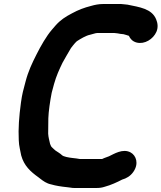

<svg xmlns="http://www.w3.org/2000/svg" viewBox="-20 -766 824 980"><path d="M776.9 -667.6C754.5 -722.1 691.8 -729.5 630.6 -742.3C630.4 -742.3 629.8 -742.4 629.5 -742.4L610.1 -744.4C600.7 -745.8 591.4 -746.2 579.4 -745.5H505.8C484.1 -745.5 463.5 -741.2 445.5 -736C408.6 -726.5 380.5 -716 346.9 -697.7C314 -680.4 289.1 -664.6 263.6 -636L245.4 -614.9C216.5 -581.6 187.8 -530.7 166.6 -488.6C143.9 -443.6 124.7 -404.1 110.2 -348.8C98.8 -306.2 93.3 -288 86.9 -242.2C77.2 -170.2 72.8 -110.3 75.8 -50.1C76.5 -20.7 84.4 4.5 88 26.3C88.1 26.5 88.2 27 88.2 27.3C102.6 80.2 136.1 110.3 175.6 138.5L185.8 146.4C200.3 157.6 217.4 170.5 241.2 175.2C264.4 182.1 293.8 186.6 321.8 189.4L336.7 191.3C346 193.3 356.5 194.2 370.8 193.5H473.4C488.4 193.5 501.5 191.7 515.5 186.9C545 179.1 578.7 163.7 603.3 150.7C624.9 144.7 645.4 133 660.4 111.6C690.4 68.7 674.5 27.5 647.1 12.3C606.7 -10.1 560.5 20.7 536.1 31.8C527.2 35.9 515.9 38.3 501.4 45.5H387.2C381.1 44.3 374.7 43.2 368.9 42.6L351.3 40.6C330 38.2 304.2 33.5 296.6 26.2C285.4 15.6 274.2 10.3 263.2 2.4C257.9 -1.3 253.7 -6.6 245.3 -14C241 -17.8 239.4 -21.8 235.6 -31.5C232 -49.6 227.1 -63.4 225.9 -83.7C225.9 -110.8 226.2 -133 226.7 -162.1C227.8 -196.7 235.4 -249.5 243.9 -292.7C246.9 -304.4 251.1 -320.1 255.8 -337C267.7 -379.3 281.5 -409 298.9 -445.4C308.3 -463.7 331.8 -502.1 342.3 -520.7L352.2 -533.5C360.8 -543.8 365.6 -550 372.2 -555.6C391.5 -568.1 419.1 -584.7 440 -588.7C452.3 -591.1 466.7 -597.5 476.3 -597.5H556.3C558.6 -597.5 560.8 -597.8 563 -597.6L581 -595.6C588.5 -594.1 599.4 -591.8 610.1 -591.5C618.3 -588.8 630.2 -586.4 637.8 -583.2C644.8 -567.6 656.9 -554.1 677.7 -548.8C718.1 -538.6 762 -566.2 778.4 -603.7C788 -625.6 785 -648.5 776.9 -667.6Z"/></svg>

Font: Smoothie
Style: SeBdIt
Weight: 600
Foundry: Cannot Into Space Fonts
Version: Version 0.8